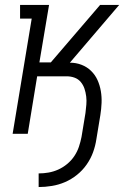

<svg xmlns="http://www.w3.org/2000/svg" viewBox="-20 -540 540 775"><path d="M136 215V160Q156 160 176 156.5Q196 153 215 144.5Q234 136 251 122Q268 108 280 90Q292 72 298.5 52.5Q305 33 309 13L325 -84Q327 -101 328.5 -117.5Q330 -134 328 -150.5Q326 -167 321 -182Q316 -197 306 -209Q296 -221 281 -226.5Q266 -232 249 -232H130L92 0H31L108 -465H61V-520H178L139 -288H185L384 -520H461L262 -287Q287 -287 309 -278.5Q331 -270 347.5 -254Q364 -238 373.5 -217Q383 -196 387 -172.5Q391 -149 390 -124.5Q389 -100 385 -75L369 22Q365 49 355.5 75Q346 101 329.5 124.5Q313 148 290.5 166Q268 184 242.5 195Q217 206 189.5 210.5Q162 215 136 215Z"/></svg>

Font: Iosevka Curly Slab Light
Style: Italic
Weight: 300
Italic angle: -9°
Monospace: yes
Designer: Belleve Invis
Foundry: Belleve Invis
Version: Version 22.1.2; ttfautohint (v1.8.4)